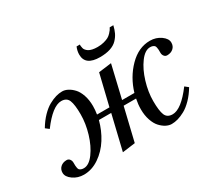

<svg xmlns="http://www.w3.org/2000/svg" viewBox="-135 -937 1307 1188"><g transform="rotate(-30 518.0 -343.0)"><path d="M504.9 -646Q504.9 -671.9 516.1 -698.2H540Q538.6 -693.4 539.8 -686.3Q541 -679.2 542.5 -671.6Q543.9 -664.1 550.3 -656.5Q556.6 -648.9 565.7 -643.1Q574.7 -637.2 590.8 -633.5Q606.9 -629.9 627.9 -629.9Q653.3 -629.9 674.1 -635.5Q694.8 -641.1 706.8 -647.7Q718.8 -654.3 729.7 -666Q740.7 -677.7 743.9 -682.9Q747.1 -688 752.9 -698.2H778.8Q772 -669.4 762 -648.4Q752 -627.4 733.4 -607.9Q714.8 -588.4 683.8 -578.1Q652.8 -567.9 609.9 -567.9Q504.9 -567.9 504.9 -646ZM49.8 -64Q49.8 -89.4 66.9 -104.7Q84 -120.1 110.8 -120.1Q124 -120.1 132.1 -109.6Q140.1 -99.1 140.1 -85Q140.1 -69.8 140.4 -63Q140.6 -56.2 142.6 -46.6Q144.5 -37.1 148.4 -33.2Q152.3 -29.3 159.9 -26.1Q167.5 -22.9 179.2 -22.9Q216.3 -22.9 251.5 -70.6Q286.6 -118.2 307.4 -187.5Q328.1 -256.8 328.1 -321.8Q328.1 -391.1 315.4 -422.1Q302.7 -453.1 264.2 -453.1Q202.1 -453.1 117.2 -338.9L92.8 -357.9Q117.2 -398.9 146.2 -428.7Q175.3 -458.5 202.9 -473.6Q230.5 -488.8 253.9 -495.4Q277.3 -502 298.8 -502Q318.4 -502 338.6 -491.5Q358.9 -481 377.4 -461.2Q396 -441.4 408 -406.5Q419.9 -371.6 419.9 -328.1Q419.9 -301.8 415 -270H503.9L557.1 -490.2L648.9 -502L594.2 -270H682.1Q710.9 -366.7 777.6 -434.3Q844.2 -502 925.8 -502Q969.2 -502 1002.7 -478.3Q1036.1 -454.6 1036.1 -425.8Q1036.1 -400.4 1019 -385.3Q1002 -370.1 975.1 -370.1Q961.9 -370.1 953.9 -380.4Q945.8 -390.6 945.8 -404.8Q945.8 -420.4 945.6 -426.8Q945.3 -433.1 943.4 -442.9Q941.4 -452.6 937.5 -456.5Q933.6 -460.4 926.3 -463.6Q918.9 -466.8 907.2 -466.8Q870.1 -466.8 835 -419.2Q799.8 -371.6 778.8 -302.2Q757.8 -232.9 757.8 -168Q757.8 -98.6 770.5 -67.9Q783.2 -37.1 821.8 -37.1Q884.3 -37.1 969.2 -150.9L993.2 -131.8Q968.8 -90.8 939.7 -61Q910.6 -31.2 883.1 -16.1Q855.5 -1 832 5.6Q808.6 12.2 787.1 12.2Q767.6 12.2 747.3 1.7Q727.1 -8.8 708.5 -28.8Q689.9 -48.8 678 -83.7Q666 -118.7 666 -162.1Q666 -196.8 673.8 -234.9H585L528.8 0L437 12.2L496.1 -234.9H408.2Q391.1 -169.4 356.2 -114Q321.3 -58.6 269.3 -23.2Q217.3 12.2 160.2 12.2Q116.7 12.2 83.3 -11.5Q49.8 -35.2 49.8 -64Z"/></g></svg>

Font: Linguistics Pro
Style: Italic
Weight: 400
Italic angle: -12°
Designer: Stefan Peev, Context Ltd
Foundry: Stefan Peev, Context Ltd
Version: Version 001.000